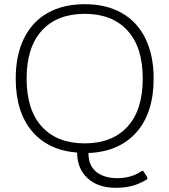

<svg xmlns="http://www.w3.org/2000/svg" viewBox="-20 -715 808 916"><path d="M348 13Q209 2 132 -90Q55 -182 55 -340Q55 -451 94 -531Q133 -611 207 -653Q281 -695 384 -695Q487 -695 561 -653Q635 -611 674 -531Q713 -451 713 -340Q713 -177 631 -84Q549 9 402 15Q402 75 439.5 105Q477 135 540 135Q605 135 653 103Q657 100 660 100Q664 100 667 106L681 128Q683 131 683 135Q683 141 676 144Q641 164 607.5 172.5Q574 181 532 181Q447 181 397.5 135Q348 89 348 13ZM661 -340Q661 -490 588 -569.5Q515 -649 384 -649Q253 -649 180 -569.5Q107 -490 107 -340Q107 -190 180 -110.5Q253 -31 384 -31Q515 -31 588 -110.5Q661 -190 661 -340Z"/></svg>

Font: Mitr ExtraLight
Style: Regular
Weight: 275
Designer: Thanarat Vachiruckul
Foundry: Cadson Demak Co.,Ltd.
Version: Version 1.001